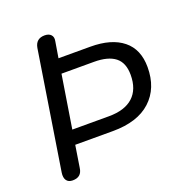

<svg xmlns="http://www.w3.org/2000/svg" viewBox="-129 -822 896 942"><g transform="rotate(-20 319.0 -351.0)"><path d="M92 7Q70 7 60 -7.5Q50 -22 54 -48L151 -663Q155 -686 168.5 -697.5Q182 -709 205 -709Q227 -709 238 -697Q249 -685 245 -665L231 -580H397Q507 -580 567 -531.5Q627 -483 627 -390Q627 -280 558 -216.5Q489 -153 360 -153H163L145 -39Q142 -16 129 -4.5Q116 7 92 7ZM175 -228H366Q449 -228 492.5 -267.5Q536 -307 536 -383Q536 -446 499 -475Q462 -504 389 -504H219Z"/></g></svg>

Font: Nunito Medium
Style: Italic
Weight: 500
Designer: Vernon Adams
Foundry: Vernon Adams
Version: Version 3.601